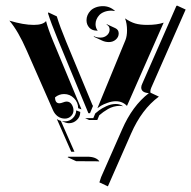

<svg xmlns="http://www.w3.org/2000/svg" viewBox="-20 -557 677 680"><path d="M13.2 -483.9Q63 -468.8 99.6 -468.8Q132.1 -468.8 143.1 -482.4Q150.4 -454.1 167.5 -412.8L268.6 -169.7L256.8 -173.8Q256.8 -194.3 242.2 -209.1Q227.5 -223.9 207 -223.9Q189 -223.9 175 -212.2Q175 -191.4 190.2 -191.2Q195.3 -191.2 203 -194.2Q210.7 -197.3 215.8 -197.3Q227.3 -197.3 233.8 -187.3Q240.2 -177.2 240.2 -166.3Q240.2 -154.1 231.3 -145.5Q222.4 -137 210 -137Q195.6 -137 184.7 -144.9Q173.8 -152.8 167.7 -166.5L74.7 -377.9Q44.2 -447.8 13.2 -483.9ZM150.1 -509.5 151.1 -513.2 181.2 -499Q192.1 -462.9 214.8 -408.2L307.9 -183.8L309.6 -182.4L298.8 -156.2H293L275.4 -198.7Q258.1 -241 230.1 -307.7Q202.1 -374.5 183.1 -421.4Q161.1 -474.6 150.1 -509.5ZM181.4 -135.3Q188 -130.9 195.6 -128.9L243.7 -19.5H232.4ZM198.2 -128.4Q203.9 -127.2 210 -127.2Q226.1 -127.2 237.8 -138.5Q249.5 -149.9 250 -166L264.2 -160.6V-159.4Q264.2 -143.3 252.2 -132Q240.2 -120.6 224.1 -120.6Q214.1 -120.6 198.2 -128.4ZM219.7 0 220.9 -2H289.1Q319.8 -2 332 14.2L329.8 14.6Q325 14.2 319.1 14.2L249.8 13.9ZM281.2 -138.7H310.5L317.4 -155.3L331.1 -166.3Q340.1 -173.3 356.8 -181Q373.5 -188.7 390.1 -188.7Q405.3 -188.7 416.3 -180.7Q410.6 -182.1 404.3 -182.1Q393.3 -182.1 382.6 -179.2Q371.8 -176.3 362.3 -170.7Q352.8 -165 346.1 -160.3Q339.4 -155.5 331.5 -148.7Q328.4 -141.1 324.7 -132.1H295.4ZM286.4 -485.6Q286.4 -494.6 290 -503.3Q293.7 -512 300.7 -519.2Q307.6 -526.4 319.1 -530.8Q330.6 -535.2 344.7 -535.2Q369.1 -535.2 387.9 -517.8L384.3 -518.3Q379.4 -519 374.8 -519.3Q360.8 -519.3 349.7 -515Q338.6 -510.7 332 -503.8Q325.4 -496.8 321.9 -488.5Q318.4 -480.2 318.4 -471.7Q318.4 -459.7 324.5 -450.4L326.2 -448.5Q324.5 -448.2 322.8 -448.5Q306.2 -448.5 296.3 -459.1Q286.4 -469.7 286.4 -485.6ZM312 -427 312.7 -428.7Q323.2 -423.8 335.7 -423.8Q349.4 -423.8 358.8 -432.1Q368.2 -440.4 368.2 -452.1Q368.2 -464.8 357.4 -469.7L358.4 -471.2L388.4 -457.3Q400.4 -451.7 400.4 -438.5Q400.4 -426 390.3 -417Q380.1 -408 365.7 -408Q352.8 -408 342 -413.1ZM325 -173.8 424.3 -415Q429.9 -429.2 429.9 -449.5Q429.9 -473.9 422.9 -491.9Q441.9 -478.8 459.1 -473.8Q476.3 -468.8 501.5 -468.8Q536.4 -468.8 559.6 -476.8L429.7 -181.9Q413.8 -198.5 390.1 -198.5Q376.7 -198.5 361.3 -193Q345.9 -187.5 337.9 -182.6Q329.8 -177.7 325 -173.8ZM332 88.9 338.1 70.3 412.4 -98.4Q448.7 -182.1 507.1 -227.1Q480.2 -229 480.2 -247.1Q480.2 -253.2 483.9 -260.7Q498 -293.2 549.1 -409.2Q600.1 -525.1 604.7 -536.1L607.4 -537.1L637.5 -523.2L515.6 -246.1Q512.5 -238.8 512.5 -232.9Q512.5 -230.7 512.9 -228.8L542.7 -214.8Q481.9 -170.2 444.1 -83.5L362.1 103Z"/></svg>

Font: AgreloyS1
Style: Medium
Weight: 400
Designer: gluk
Foundry: gluk
Version: Version 0.27